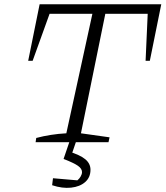

<svg xmlns="http://www.w3.org/2000/svg" viewBox="-20 -671 781 906"><path d="M741 -651 687 -384H667L677 -606H477L362 -42L497 -23L492 0H148L151 -20Q185 -29 220.5 -34.5Q256 -40 293 -42L416 -606H214L134 -384H113L167 -651ZM226 203 230 170 345 180Q354 173 360.5 162Q367 151 367 141Q367 125 348 111.5Q329 98 280 79L302 43Q358 60 382.5 80.5Q407 101 407 130Q407 166 382 188Q357 210 315.5 214.5Q274 219 226 203ZM311 -12H342L311 79H280Z"/></svg>

Font: Piazzolla Thin ExtraLight
Style: Italic
Weight: 250
Italic angle: -11.3°
Version: Version 2.005